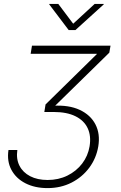

<svg xmlns="http://www.w3.org/2000/svg" viewBox="-20 -779 626 994"><path d="M226.1 194.8Q160.6 194.8 111.8 169.9Q63 145 39.1 100.3Q15.1 55.7 23.9 -2.4H69.8Q63 43.9 80.8 78.9Q98.6 113.8 136.2 133.3Q173.8 152.8 226.6 152.8Q282.7 152.8 328.9 130.1Q375 107.4 405.3 67.9Q435.5 28.3 443.8 -21.5Q452.6 -75.7 433.8 -115.5Q415 -155.3 370.6 -177.2Q326.2 -199.2 258.3 -199.2H209.5L215.8 -238.3L481.4 -499V-500.5H138.7L145.5 -542.5H552.2L545.9 -506.3L252.4 -218.8L254.4 -231.4Q336.4 -236.3 392.6 -210.2Q448.7 -184.1 474.1 -135Q499.5 -85.9 488.8 -21Q478.5 40 442.4 88.9Q406.2 137.7 350.6 166.3Q294.9 194.8 226.1 194.8ZM281.7 -758.8 358.9 -656.2 470.2 -758.8H517.1V-756.3L370.6 -623.5H335.4L234.9 -756.3L235.4 -758.8Z"/></svg>

Font: Inter 20pt ExtraLight
Style: Italic
Weight: 250
Italic angle: -9.3988°
Version: Version 4.001;git-66647c0bb